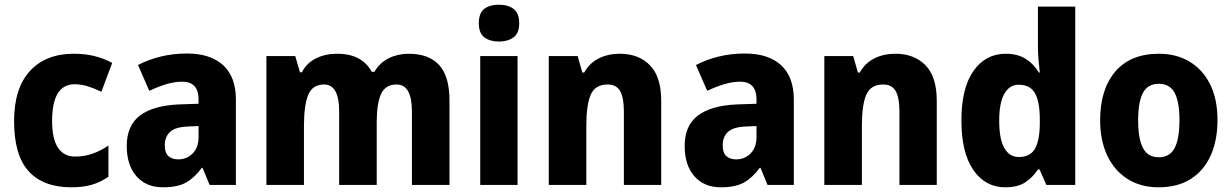

<svg xmlns="http://www.w3.org/2000/svg" viewBox="-20 -788 5247 818"><path d="M284 10Q165 10 102.5 -58Q40 -126 40 -272Q40 -412 107.5 -485.5Q175 -559 294 -559Q345 -559 385 -548.5Q425 -538 458 -520L412 -397Q381 -412 353.5 -420.5Q326 -429 298 -429Q202 -429 202 -273Q202 -195 227.5 -158Q253 -121 299 -121Q339 -121 373.5 -133Q408 -145 442 -168V-35Q409 -12 371.5 -1Q334 10 284 10Z M777 -560Q876 -560 930.5 -510.5Q985 -461 985 -363V0H873L843 -73H840Q808 -30 772 -10Q736 10 674 10Q603 10 561.5 -37Q520 -84 520 -166Q520 -253 576 -295.5Q632 -338 740 -343L826 -346V-364Q826 -440 756 -440Q724 -440 689 -429.5Q654 -419 616 -401L568 -511Q612 -534 664.5 -547Q717 -560 777 -560ZM781 -249Q727 -247 704.5 -226Q682 -205 682 -169Q682 -137 697.5 -123Q713 -109 739 -109Q776 -109 801 -134.5Q826 -160 826 -204V-251Z M1721 -559Q1807 -559 1851 -511Q1895 -463 1895 -359V0H1735V-312Q1735 -428 1670 -428Q1622 -428 1603.5 -387.5Q1585 -347 1585 -268V0H1425V-313Q1425 -428 1361 -428Q1311 -428 1293 -383.5Q1275 -339 1275 -252V0H1115V-549H1238L1258 -480H1266Q1287 -520 1326.5 -539.5Q1366 -559 1416 -559Q1471 -559 1507.5 -539Q1544 -519 1564 -482H1575Q1598 -521 1636.5 -540Q1675 -559 1721 -559Z M2106 -768Q2144 -768 2168 -750Q2192 -732 2192 -689Q2192 -646 2167.5 -628.5Q2143 -611 2106 -611Q2068 -611 2044 -628.5Q2020 -646 2020 -689Q2020 -733 2043.5 -750.5Q2067 -768 2106 -768ZM2185 -549V0H2026V-549Z M2621 -559Q2701 -559 2749 -510Q2797 -461 2797 -359V0H2638V-313Q2638 -370 2622.5 -399Q2607 -428 2569 -428Q2516 -428 2497 -385Q2478 -342 2478 -253V0H2318V-549H2441L2461 -479H2469Q2492 -520 2531.5 -539.5Q2571 -559 2621 -559Z M3154 -560Q3253 -560 3307.5 -510.5Q3362 -461 3362 -363V0H3250L3220 -73H3217Q3185 -30 3149 -10Q3113 10 3051 10Q2980 10 2938.5 -37Q2897 -84 2897 -166Q2897 -253 2953 -295.5Q3009 -338 3117 -343L3203 -346V-364Q3203 -440 3133 -440Q3101 -440 3066 -429.5Q3031 -419 2993 -401L2945 -511Q2989 -534 3041.5 -547Q3094 -560 3154 -560ZM3158 -249Q3104 -247 3081.5 -226Q3059 -205 3059 -169Q3059 -137 3074.5 -123Q3090 -109 3116 -109Q3153 -109 3178 -134.5Q3203 -160 3203 -204V-251Z M3795 -559Q3875 -559 3923 -510Q3971 -461 3971 -359V0H3812V-313Q3812 -370 3796.5 -399Q3781 -428 3743 -428Q3690 -428 3671 -385Q3652 -342 3652 -253V0H3492V-549H3615L3635 -479H3643Q3666 -520 3705.5 -539.5Q3745 -559 3795 -559Z M4263 10Q4178 10 4127 -63.5Q4076 -137 4076 -275Q4076 -413 4127.5 -486Q4179 -559 4265 -559Q4315 -559 4349.5 -537.5Q4384 -516 4406 -479H4410Q4407 -503 4404.5 -532.5Q4402 -562 4402 -590V-760H4561V0H4438L4409 -66H4402Q4379 -31 4347 -10.5Q4315 10 4263 10ZM4320 -119Q4368 -119 4388.5 -153Q4409 -187 4410 -258V-280Q4410 -353 4390 -390Q4370 -427 4319 -427Q4281 -427 4259 -388.5Q4237 -350 4237 -274Q4237 -195 4259 -157Q4281 -119 4320 -119Z M5167 -276Q5167 -191 5138.5 -126.5Q5110 -62 5054 -26Q4998 10 4916 10Q4839 10 4783 -26Q4727 -62 4697 -126Q4667 -190 4667 -276Q4667 -407 4731.5 -483Q4796 -559 4918 -559Q4991 -559 5047 -526Q5103 -493 5135 -430Q5167 -367 5167 -276ZM4829 -275Q4829 -197 4849.5 -157.5Q4870 -118 4917 -118Q4964 -118 4984.5 -157.5Q5005 -197 5005 -276Q5005 -354 4984.5 -392.5Q4964 -431 4917 -431Q4870 -431 4849.5 -392.5Q4829 -354 4829 -275Z"/></svg>

Font: Noto Sans Tamil SemiCondensed ExtraBold
Style: Regular
Weight: 800
Width: 4
Designer: Jelle Bosma - Monotype Design Team
Foundry: Monotype Imaging Inc.
Version: Version 2.004; ttfautohint (v1.8.4.7-5d5b)